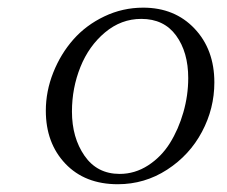

<svg xmlns="http://www.w3.org/2000/svg" viewBox="-20 -472 589 499"><path d="M99.1 -184.1Q99.1 -234.9 118.4 -283.4Q137.7 -332 170.7 -369.4Q203.6 -406.7 251.2 -429.4Q298.8 -452.1 352.1 -452.1Q434.1 -452.1 485.6 -397.7Q537.1 -343.3 537.1 -257.8Q537.1 -189.9 504.9 -129.4Q472.7 -68.8 414.3 -31Q356 6.8 286.1 6.8Q200.7 6.8 149.9 -46.6Q99.1 -100.1 99.1 -184.1ZM167 -182.1Q167 -114.3 199.7 -67.1Q232.4 -20 291 -20Q330.6 -20 365 -42.2Q399.4 -64.5 421.6 -100.1Q443.8 -135.7 456.5 -179.9Q469.2 -224.1 469.2 -269Q469.2 -336.4 437.7 -379.6Q406.2 -422.9 347.2 -422.9Q294.9 -422.9 252.9 -387.7Q210.9 -352.5 189 -297.9Q167 -243.2 167 -182.1Z"/></svg>

Font: Dehuti Alt
Style: Italic
Weight: 400
Version: Version 1.2